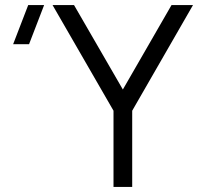

<svg xmlns="http://www.w3.org/2000/svg" viewBox="-20 -740 784 760"><path d="M429.3 0V-301.7L188 -720H273L466.3 -385.7L659 -720H744L503.3 -301.7V0ZM95 -565H32L91.7 -720H154.7Z"/></svg>

Font: Manrope ExtraLight
Style: Regular
Weight: 200
Designer: Mikhail Sharanda
Foundry: Mikhail Sharanda
Version: Version 4.505